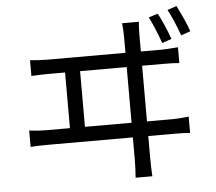

<svg xmlns="http://www.w3.org/2000/svg" viewBox="-58 -892 1115 993"><g transform="rotate(-5 500.0 -395.0)"><path d="M905 -675Q876 -756 846 -812L894 -828Q934 -749 954 -692ZM804 -644Q773 -730 746 -782L794 -797Q828 -733 853 -661ZM610 -247V-536H368V-247ZM824 -247Q857 -247 907 -253V-168Q880 -171 824 -171H690V-57Q690 -11 693 38H606Q610 -11 610 -55V-171H167Q111 -171 79 -168V-253Q124 -247 167 -247H290V-536H204Q162 -536 115 -533V-615Q165 -610 204 -610H610V-694Q610 -720 606 -764H693Q690 -732 690 -694V-610H799Q818 -610 883 -615V-533Q856 -536 799 -536H690V-247Z"/></g></svg>

Font: Source Han Sans K Regular
Style: Regular
Weight: 400
Designer: Ryoko NISHIZUKA  (kana & ideographs); Paul D. Hunt (Latin, Greek & Cyrillic); Wenlong ZHANG  (bopomofo); Sandoll Communi
Foundry: Adobe Systems Incorporated
Version: Version 1.00 July 18, 2014, initial release